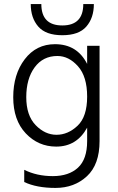

<svg xmlns="http://www.w3.org/2000/svg" viewBox="-20 -732 579 943"><path d="M441 -712Q441 -644 404 -601.5Q367 -559 286 -559Q205 -559 168 -601.5Q131 -644 131 -712H183Q183 -607 286 -607Q389 -607 389 -712ZM262 -457Q191 -457 150 -401Q109 -345 109 -255Q109 -165 155 -117.5Q201 -70 257.5 -70Q314 -70 361 -114.5Q408 -159 408 -257.5Q408 -356 363 -406.5Q318 -457 262 -457ZM469 -39Q469 76 407 133.5Q345 191 252.5 191Q160 191 99 162V102Q161 133 239.5 133Q318 133 363 91.5Q408 50 408 -39V-105Q357 -12 256 -12Q168 -12 106.5 -77Q45 -142 45 -254.5Q45 -367 101.5 -441Q158 -515 250 -515Q359 -515 408 -418V-507H469Z"/></svg>

Font: Hind Kochi Light
Style: Regular
Weight: 300
Designer: Dhruvi Tolia
Foundry: Indian Type Foundry
Version: Version 0.702;PS 1.0;hotconv 1.0.81;makeotf.lib2.5.63406